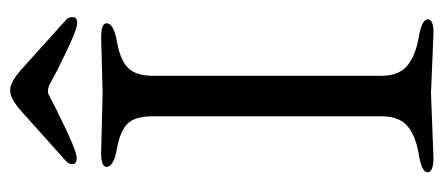

<svg xmlns="http://www.w3.org/2000/svg" viewBox="-269 -604 878 380"><g transform="rotate(-90 170.0 -414.0)"><path d="M35.2 -710.9Q35.2 -716.8 42 -723.1L140.1 -811Q165 -833 181.2 -833Q197.3 -833 222.2 -811L319.8 -723.1Q326.2 -718.3 326.2 -709Q326.2 -700.2 314.5 -700.2Q302.7 -700.2 258.8 -721.2Q214.8 -742.2 198.2 -752Q181.6 -761.7 170.9 -755.9Q147.9 -743.2 103.5 -722.2Q59.1 -701.2 46.9 -701.2Q34.7 -701.2 35.2 -710.9ZM55.7 -24.4Q92.8 -30.8 111.3 -47.4Q129.9 -64 129.9 -98.1V-549.8Q129.9 -585 115.7 -600.1Q101.1 -615.2 65.4 -621.6Q29.8 -627.9 29.8 -642.1Q29.8 -653.3 59.1 -652.8L175.8 -649.9L285.2 -652.8Q314 -652.8 314 -642.1Q314 -627.9 277.8 -621.6Q241.2 -615.2 225.6 -599.6Q210 -584 210 -549.8V-98.1Q210 -64 229.5 -47.4Q249 -30.8 285.6 -24.4Q322.3 -18.1 321.8 -6.3Q321.8 5.4 293 4.9L175.8 0L47.9 4.9Q19 4.9 19 -6.8Q19 -18.6 55.7 -24.4Z"/></g></svg>

Font: EBGaramond
Style: Regular
Weight: 400
Version: Version 000.012g